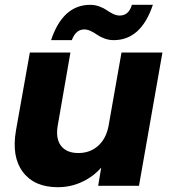

<svg xmlns="http://www.w3.org/2000/svg" viewBox="-20 -778 714 804"><path d="M391.1 0 403.8 -76.2Q371.1 -38.6 323.7 -16.4Q276.4 5.9 222.2 5.9Q123.5 5.9 75.7 -57.9Q27.8 -121.6 46.9 -231.9L105 -558.1H274.9L222.2 -254.9Q211.9 -198.7 235.1 -168Q258.3 -137.2 308.1 -137.2Q356 -137.2 389.4 -166Q422.9 -194.8 434.1 -248L488.8 -558.1H660.2L562 0ZM193.8 -609.9Q243.2 -757.8 357.9 -757.8Q377.9 -757.8 396.7 -750.7Q415.5 -743.7 427 -735.4Q438.5 -727.1 453.1 -720Q467.8 -712.9 481 -712.9Q519.5 -712.9 532.2 -757.8H620.1Q570.8 -609.9 456.1 -609.9Q436 -609.9 417.2 -616.9Q398.4 -624 387 -632.3Q375.5 -640.6 360.8 -647.7Q346.2 -654.8 333 -654.8Q297.4 -654.8 280.8 -609.9Z"/></svg>

Font: Poppins
Style: Bold Italic
Weight: 700
Italic angle: -10°
Designer: Ninad Kale (Devanagari), Jonny Pinhorn (Latin)
Foundry: Indian Type Foundry
Version: Version 3.200;PS 1.000;hotconv 16.6.54;makeotf.lib2.5.65590